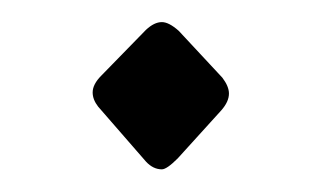

<svg xmlns="http://www.w3.org/2000/svg" viewBox="-20 -429 288 172"><path d="M70.8 -361.3 110.8 -402.3Q118.2 -409.2 125 -409.2Q131.3 -409.2 140.1 -401.4L179.2 -359.4Q185.1 -351.6 185.1 -345.2Q185.1 -337.9 178.2 -330.1L139.2 -287.1Q129.4 -277.3 125 -277.3Q117.2 -277.3 110.8 -284.2L67.9 -333.5Q63 -339.8 63 -346.2Q63 -353.5 70.8 -361.3Z"/></svg>

Font: Daray
Style: Regular
Weight: 400
Designer: Maxim Raikov
Foundry: Maxim Raikov
Version: Version 1.00 May 24, 2021, initial release